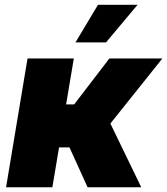

<svg xmlns="http://www.w3.org/2000/svg" viewBox="-20 -793 708 813"><path d="M5.7 0 96.6 -545.5H292.6L259.9 -350.9H294L443.2 -545.5H667.6L447.4 -269.9L578.1 0H350.9L274.1 -169H230.1L201.7 0ZM299.7 -613.6 394.9 -772.7H562.5L429 -613.6Z"/></svg>

Font: Inter P Black
Style: Italic
Weight: 900
Italic angle: -9.40001°
Designer: Rasmus Andersson
Foundry: rsms
Version: Version 3.018;git-588b23468